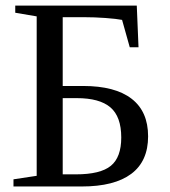

<svg xmlns="http://www.w3.org/2000/svg" viewBox="-20 -675 614 695"><path d="M280.8 -363.8Q396.5 -363.8 456.3 -317.6Q516.1 -271.5 516.1 -181.6Q516.1 -91.3 455.1 -45.7Q394 0 275.9 0H28.8V-25.9L112.8 -38.6V-615.7L35.2 -628.9V-654.8H475.1L481.4 -503.9H449.7L421.9 -603Q401.9 -606.9 361.8 -609.9Q321.8 -612.8 283.7 -612.8H207V-363.8ZM418.9 -177.2Q418.9 -252.9 379.6 -286.4Q340.3 -319.8 257.8 -319.8H207V-43.9H254.9Q343.3 -43.9 381.1 -74.7Q418.9 -105.5 418.9 -177.2Z"/></svg>

Font: Liberation Serif
Style: Regular
Weight: 400
Designer: Steve Matteson
Foundry: Ascender Corporation
Version: Version 2.1.5